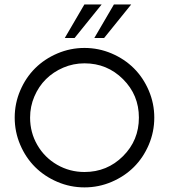

<svg xmlns="http://www.w3.org/2000/svg" viewBox="-20 -813 740 841"><path d="M263.7 -646.5 349.6 -793.5H425.3L306.6 -646.5ZM393.1 -646.5 479 -793.5H554.7L436 -646.5ZM44.4 -297.9Q44.4 -359.9 68.6 -416.5Q92.8 -473.1 133.8 -513.9Q174.8 -554.7 231.4 -578.9Q288.1 -603 350.1 -603Q412.1 -603 468.8 -578.9Q525.4 -554.7 566.4 -513.9Q607.4 -473.1 631.6 -416.5Q655.8 -359.9 655.8 -297.9Q655.8 -235.4 631.6 -178.7Q607.4 -122.1 566.4 -81.3Q525.4 -40.5 469 -16.4Q412.6 7.8 350.1 7.8Q287.6 7.8 231.2 -16.4Q174.8 -40.5 133.8 -81.3Q92.8 -122.1 68.6 -178.7Q44.4 -235.4 44.4 -297.9ZM350.1 -59.6Q449.2 -59.6 518.8 -128.9Q588.4 -198.2 588.4 -297.9Q588.4 -397 518.8 -466.3Q449.2 -535.6 350.1 -535.6Q301.3 -535.6 257.3 -516.8Q213.4 -498 181.4 -466.3Q149.4 -434.6 130.6 -390.6Q111.8 -346.7 111.8 -297.9Q111.8 -232.4 143.6 -177.7Q175.3 -123 230.2 -91.3Q285.2 -59.6 350.1 -59.6Z"/></svg>

Font: Now
Style: Regular
Weight: 400
Designer: Alfredo Marco Pradil
Foundry: Alfredo Marco Pradil
Version: Version 1.200;hotconv 1.0.109;makeotfexe 2.5.65596